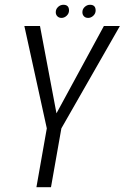

<svg xmlns="http://www.w3.org/2000/svg" viewBox="-20 -784 522 804"><path d="M132.5 0 176 -246.5 82 -675H147.5L216.5 -309.5L415 -675H482L237 -246.5L193.5 0ZM349 -709Q338 -709 331.5 -715.8Q325 -722.5 325 -733Q325 -746 334.8 -755Q344.5 -764 357 -764Q380.5 -764 380.5 -740Q380.5 -727.5 370.8 -718.2Q361 -709 349 -709ZM237.5 -709Q227 -709 220.2 -715.8Q213.5 -722.5 213.5 -733Q213.5 -746 223.2 -755Q233 -764 245.5 -764Q269 -764 269 -740Q269 -727.5 259.2 -718.2Q249.5 -709 237.5 -709Z"/></svg>

Font: Anybody Light
Style: Italic
Weight: 300
Italic angle: -10°
Designer: Tyler Finck
Foundry: Etcetera Type Company
Version: Version 1.010; ttfautohint (v1.8.3) -l 8 -r 50 -G 200 -x 14 